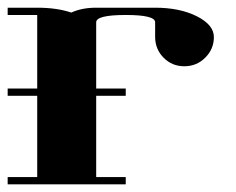

<svg xmlns="http://www.w3.org/2000/svg" viewBox="-20 -481 616 501"><path d="M0 -19H77.1V-231H0V-250H77.1V-441.9H0V-460.9H77.1Q128.4 -460.9 166 -448.2Q193.4 -460.9 231 -460.9H384.8Q449.2 -460.9 493.7 -438.5Q538.1 -416 538.1 -384.3Q538.1 -353 515.6 -330.6Q493.2 -308.1 460.9 -308.1Q429.2 -308.1 407.2 -330.1Q384.8 -352.5 384.8 -384.8V-422.9Q384.8 -441.9 308.1 -441.9Q231 -441.9 231 -422.9V-250H308.1V-231H231V-19H308.1V0H0Z"/></svg>

Font: Hjet
Style: Regular
Weight: 400
Designer: T. Christopher White
Version: Version 1.2